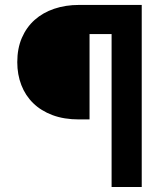

<svg xmlns="http://www.w3.org/2000/svg" viewBox="-20 -747 650 767"><path d="M295.8 -727.3H546.2V0H425.8V-610.8H337.7V-269.9H295.8Q235.8 -269.9 189.8 -287.1Q143.8 -304.3 112.6 -334.9Q81.3 -365.4 65.2 -407.3Q49 -449.2 49 -498.6Q49 -553.3 67.3 -595.7Q85.6 -638.1 118.4 -667.4Q151.3 -696.7 196.6 -712Q241.8 -727.3 295.8 -727.3Z"/></svg>

Font: Inter P
Style: Bold
Weight: 700
Designer: Rasmus Andersson
Foundry: rsms
Version: Version 3.018;git-588b23468